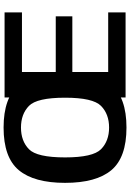

<svg xmlns="http://www.w3.org/2000/svg" viewBox="152 -872 726 1071"><g transform="rotate(-90 515.5 -337.0)"><path d="M339 5Q506 5 576.8 -79.5Q647.5 -164 647.5 -337.5Q647.5 -510.5 576.8 -595.5Q506 -680.5 339 -680.5Q172 -680.5 101.2 -595.5Q30.5 -510.5 30.5 -337.5Q30.5 -164 101.2 -79.5Q172 5 339 5ZM339 -92Q264 -92 218.2 -137Q172.5 -182 172.5 -337.5Q172.5 -494.5 218.2 -539Q264 -583.5 339 -583.5Q414 -583.5 459.8 -539Q505.5 -494.5 505.5 -337.5Q505.5 -182 459.8 -137Q414 -92 339 -92ZM507 0H981.5V-97H649V-297H959.5V-389.5H649V-578H981.5V-675H507Z"/></g></svg>

Font: Anybody UltraCondensed Thin SemiBold
Style: Regular
Weight: 600
Version: Version 1.111